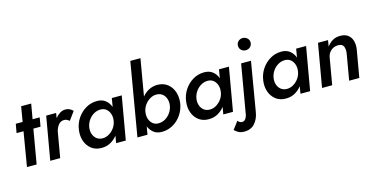

<svg xmlns="http://www.w3.org/2000/svg" viewBox="-92 -1265 3872 1976"><g transform="rotate(-15 1844.0 -276.5)"><path d="M57 -460H130L157 -620H264L236 -460H312L295 -365H219L156 0H53L114 -365H40Z M602 -345Q590 -355 577.5 -361.5Q565 -368 548 -369Q509 -369 486 -339.5Q463 -310 454 -272L407 0H301L381 -460H487L478 -407Q500 -435 528 -452.5Q556 -470 587 -470Q612 -470 631.5 -460.5Q651 -451 667 -434Z M668 -230Q677 -298 714 -352.5Q751 -407 805.5 -438.5Q860 -470 924 -470Q979 -470 1014 -441.5Q1049 -413 1065 -369L1080 -460H1186L1106 0H1003L1016 -77Q986 -38 943.5 -14.5Q901 9 849 9Q786 10 742 -23Q698 -56 678.5 -110.5Q659 -165 668 -230ZM778 -230Q772 -191 783 -158Q794 -125 819.5 -104.5Q845 -84 884 -84Q919 -84 952 -103.5Q985 -123 1008.5 -156Q1032 -189 1038 -230Q1044 -268 1033.5 -301Q1023 -334 999 -354.5Q975 -375 940 -376Q901 -377 866.5 -357.5Q832 -338 808.5 -304.5Q785 -271 778 -230Z M1747 -230Q1737 -162 1700.5 -107.5Q1664 -53 1609 -21.5Q1554 10 1491 10Q1437 10 1403 -16.5Q1369 -43 1352 -85L1337 0H1230L1363 -780H1471L1404 -389Q1434 -426 1475 -447.5Q1516 -469 1565 -470Q1629 -470 1672.5 -437Q1716 -404 1735.5 -349.5Q1755 -295 1747 -230ZM1637 -230Q1643 -269 1632 -302Q1621 -335 1595.5 -355.5Q1570 -376 1531 -376Q1497 -376 1466 -358.5Q1435 -341 1411.5 -311Q1388 -281 1379 -243L1376 -223Q1372 -186 1383 -155Q1394 -124 1417.5 -104.5Q1441 -85 1475 -84Q1514 -83 1548.5 -102.5Q1583 -122 1606.5 -155.5Q1630 -189 1637 -230Z M1810 -230Q1819 -298 1856 -352.5Q1893 -407 1947.5 -438.5Q2002 -470 2066 -470Q2121 -470 2156 -441.5Q2191 -413 2207 -369L2222 -460H2328L2248 0H2145L2158 -77Q2128 -38 2085.5 -14.5Q2043 9 1991 9Q1928 10 1884 -23Q1840 -56 1820.5 -110.5Q1801 -165 1810 -230ZM1920 -230Q1914 -191 1925 -158Q1936 -125 1961.5 -104.5Q1987 -84 2026 -84Q2061 -84 2094 -103.5Q2127 -123 2150.5 -156Q2174 -189 2180 -230Q2186 -268 2175.5 -301Q2165 -334 2141 -354.5Q2117 -375 2082 -376Q2043 -377 2008.5 -357.5Q1974 -338 1950.5 -304.5Q1927 -271 1920 -230Z M2473 -643Q2473 -671 2492.5 -689.5Q2512 -708 2540 -708Q2568 -708 2588 -689.5Q2608 -671 2608 -643Q2608 -615 2588 -596.5Q2568 -578 2540 -578Q2512 -578 2492.5 -596.5Q2473 -615 2473 -643ZM2268 100Q2275 110 2286 117.5Q2297 125 2310 125Q2337 127 2352.5 101.5Q2368 76 2371 44L2458 -460H2563L2474 65Q2463 134 2421.5 181Q2380 228 2307 227Q2273 227 2248.5 214Q2224 201 2206 182Z M2632 -230Q2641 -298 2678 -352.5Q2715 -407 2769.5 -438.5Q2824 -470 2888 -470Q2943 -470 2978 -441.5Q3013 -413 3029 -369L3044 -460H3150L3070 0H2967L2980 -77Q2950 -38 2907.5 -14.5Q2865 9 2813 9Q2750 10 2706 -23Q2662 -56 2642.5 -110.5Q2623 -165 2632 -230ZM2742 -230Q2736 -191 2747 -158Q2758 -125 2783.5 -104.5Q2809 -84 2848 -84Q2883 -84 2916 -103.5Q2949 -123 2972.5 -156Q2996 -189 3002 -230Q3008 -268 2997.5 -301Q2987 -334 2963 -354.5Q2939 -375 2904 -376Q2865 -377 2830.5 -357.5Q2796 -338 2772.5 -304.5Q2749 -271 2742 -230Z M3534 -280Q3540 -321 3527.5 -351.5Q3515 -382 3470 -382Q3425 -382 3393 -354Q3361 -326 3354 -283L3305 0H3197L3277 -460H3384L3373 -393Q3398 -429 3433 -449.5Q3468 -470 3515 -470Q3567 -470 3598 -446Q3629 -422 3640.5 -381.5Q3652 -341 3645 -293L3594 0H3486Z"/></g></svg>

Font: Jost* Medium
Style: Italic
Weight: 500
Italic angle: -10°
Version: Version 3.7